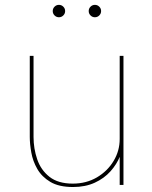

<svg xmlns="http://www.w3.org/2000/svg" viewBox="-20 -761 626 790"><path d="M280.5 8.5Q222.5 8.5 187.2 -12.5Q152 -33.5 133.5 -65.8Q115 -98 108.8 -133.5Q102.5 -169 102.5 -197.5Q102.5 -216.5 102.5 -237.5Q102.5 -258.5 102.5 -278.5V-531H118V-275.5Q118 -255.5 118 -235.8Q118 -216 118 -197.5Q118 -150 133 -105.8Q148 -61.5 183.5 -33.5Q219 -5.5 279.5 -5.5Q335 -5.5 378.8 -31.2Q422.5 -57 447.5 -98.8Q472.5 -140.5 472.5 -189L487 -183.5Q487 -152 473.8 -118.5Q460.5 -85 434.5 -56Q408.5 -27 369.8 -9.2Q331 8.5 280.5 8.5ZM472.5 0V-531H488V0ZM222.5 -690Q212 -690 204.5 -697.5Q197 -705 197 -715.5Q197 -726 204.5 -733.5Q212 -741 222.5 -741Q233 -741 240.5 -733.5Q248 -726 248 -715.5Q248 -705 240.5 -697.5Q233 -690 222.5 -690ZM370.5 -690Q360 -690 352.5 -697.5Q345 -705 345 -715.5Q345 -726 352.5 -733.5Q360 -741 370.5 -741Q381 -741 388.5 -733.5Q396 -726 396 -715.5Q396 -705 388.5 -697.5Q381 -690 370.5 -690Z"/></svg>

Font: Epilogue Thin
Style: Regular
Weight: 250
Designer: Tyler Finck
Foundry: Etcetera Type Co
Version: Version 2.111